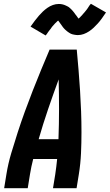

<svg xmlns="http://www.w3.org/2000/svg" viewBox="-20 -998 582 1018"><path d="M2 0 14 -74Q23 -130 39.5 -185.5Q56 -241 74 -296.5Q92 -352 112 -407Q132 -462 153.5 -517Q175 -572 197.5 -626.5Q220 -681 243 -735H387Q392 -681 396.5 -626.5Q401 -572 404.5 -517Q408 -462 410 -407Q412 -352 412 -296.5Q412 -241 409.5 -185.5Q407 -130 398 -74L386 0H261L273 -74Q276 -94 278.5 -114.5Q281 -135 283 -155H156Q151 -135 146.5 -114.5Q142 -94 139 -74L127 0ZM290 -260Q293 -340 293 -419Q293 -498 291 -577Q262 -498 235 -419Q208 -340 185 -260ZM222 -810 142 -857Q154 -874 165 -888.5Q176 -903 186.5 -915Q197 -927 207.5 -937Q218 -947 231.5 -956.5Q245 -966 260.5 -971.5Q276 -977 292 -977Q297 -977 301.5 -976.5Q306 -976 310.5 -975Q315 -974 319.5 -972.5Q324 -971 328 -969Q332 -967 336.5 -965Q341 -963 344.5 -960.5Q348 -958 351 -955Q354 -952 358 -948.5Q362 -945 364.5 -941.5Q367 -938 370 -935Q373 -932 375 -928.5Q377 -925 379.5 -922Q382 -919 385.5 -914.5Q389 -910 391.5 -906Q394 -902 396.5 -899Q399 -896 399 -894H390Q389 -894 389 -895L393 -897Q396 -899 399 -901.5Q402 -904 404.5 -906.5Q407 -909 408.5 -911Q410 -913 412 -914.5Q414 -916 415.5 -918Q417 -920 419 -922.5Q421 -925 423 -927Q425 -929 427.5 -932Q430 -935 432 -937.5Q434 -940 436.5 -943Q439 -946 441.5 -949.5Q444 -953 446 -956Q448 -959 450.5 -963Q453 -967 455.5 -970.5Q458 -974 462 -978L542 -932Q530 -914 519.5 -899.5Q509 -885 498.5 -873.5Q488 -862 477 -851.5Q466 -841 452.5 -832Q439 -823 424 -817.5Q409 -812 393 -812Q388 -812 383.5 -812.5Q379 -813 374 -814Q369 -815 364.5 -816Q360 -817 356 -819Q352 -821 348 -823.5Q344 -826 340.5 -828.5Q337 -831 334 -833.5Q331 -836 327 -839.5Q323 -843 320 -846.5Q317 -850 314 -853.5Q311 -857 309 -860.5Q307 -864 304.5 -867Q302 -870 299 -874.5Q296 -879 293 -883Q290 -887 287.5 -890Q285 -893 285 -895Q286 -895 288.5 -894.5Q291 -894 293 -894H295Q295 -893 291.5 -891Q288 -889 285 -886.5Q282 -884 280 -881.5Q278 -879 276 -877.5Q274 -876 272 -874Q270 -872 268.5 -870Q267 -868 265 -866Q263 -864 261 -861.5Q259 -859 256.5 -856.5Q254 -854 252.5 -851Q251 -848 248.5 -845Q246 -842 243.5 -839Q241 -836 238.5 -832.5Q236 -829 233.5 -825.5Q231 -822 228.5 -818Q226 -814 222 -810Z"/></svg>

Font: Iosevka Term Curly Extrabold
Style: Italic
Weight: 800
Italic angle: -9°
Designer: Belleve Invis
Foundry: Belleve Invis
Version: Version 32.3.0